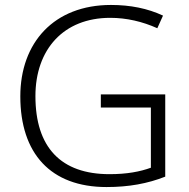

<svg xmlns="http://www.w3.org/2000/svg" viewBox="-20 -745 764 775"><path d="M387 -364V-311H589V-68C545 -52 492 -42 422 -42C226 -42 123 -150 123 -357C123 -545 236 -673 425 -673C491 -673 555 -658 615 -631L638 -682C576 -711 506 -725 428 -725C198 -725 62 -573 62 -356C62 -126 184 10 410 10C500 10 576 -4 647 -32V-364Z"/></svg>

Font: Noto Sans Telugu Light
Style: Regular
Weight: 300
Designer: Jelle Bosma - Monotype Design Team
Foundry: Monotype Imaging Inc.
Version: Version 2.005